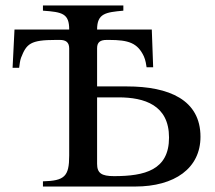

<svg xmlns="http://www.w3.org/2000/svg" viewBox="-20 -682 786 702"><path d="M335 -326H413C508 -326 598 -298 598 -179C598 -60 509 -38 397 -38C351 -38 335 -49 335 -83ZM335 -366V-506C335 -528 347 -536 370 -536H379C450 -536 483 -525 506 -476C512 -463 515 -444 516 -436H540L535 -574H335C335 -633 366 -637 431 -643V-662H137V-643C209 -638 233 -632 233 -574H33L26 -434H50C52 -448 53 -460 57 -471C77 -522 91 -536 184 -536H199C220 -536 233 -528 233 -505V-113C233 -37 216 -21 137 -19V0H474C619 0 713 -67 713 -182C713 -317 598 -366 444 -366Z"/></svg>

Font: XITS Math
Style: Regular
Weight: 400
Designer: MicroPress Inc., with final additions and corrections provided by Coen Hoffman, Elsevier (retired)
Version: Version 1.302